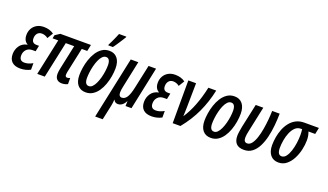

<svg xmlns="http://www.w3.org/2000/svg" viewBox="-88 -1406 3888 2277"><g transform="rotate(20 1856.5 -267.5)"><path d="M141.6 9.8Q71.8 9.8 35.9 -24.2Q0 -58.1 0 -121.6Q0 -179.2 31.7 -226.1Q63.5 -272.9 126 -285.6L127 -289.6Q103.5 -301.3 89.6 -326.9Q75.7 -352.5 75.7 -391.6Q75.7 -435.5 95.7 -471.7Q115.7 -507.8 152.6 -529.1Q189.5 -550.3 240.7 -550.3Q276.4 -550.3 307.9 -541.3Q339.4 -532.2 366.2 -512.7L321.8 -439.9Q304.7 -454.1 284.4 -461.2Q264.2 -468.3 244.1 -468.3Q208.5 -468.3 188.2 -444.1Q168 -419.9 168 -381.3Q168 -319.8 229.5 -319.8H260.3L244.6 -245.6H206.1Q156.2 -245.6 128.4 -215.1Q100.6 -184.6 100.6 -139.6Q100.6 -107.4 116 -90.1Q131.3 -72.8 166 -72.8Q213.9 -72.8 268.6 -104V-21.5Q239.7 -5.9 207 2Q174.3 9.8 141.6 9.8Z M666.5 6.8Q626 6.8 603 -15.4Q580.1 -37.6 580.1 -83Q580.1 -97.7 582.5 -116.7Q585 -135.7 589.4 -154.8L653.8 -458.5H547.9L449.7 0H354.5L452.6 -458.5H380.9L390.1 -501L449.2 -540H835.9L818.8 -458.5H749.5L682.6 -145.5Q680.7 -134.8 679.4 -125.2Q678.2 -115.7 678.2 -106Q678.2 -78.6 704.1 -78.6Q712.9 -78.6 722.2 -81.5Q731.4 -84.5 738.8 -87.4V-10.7Q722.7 -2 703.4 2.4Q684.1 6.8 666.5 6.8Z M966.8 9.8Q901.4 9.8 865 -33.9Q828.6 -77.6 828.6 -158.7Q828.6 -200.2 836.4 -251.7Q844.2 -303.2 861.6 -355.7Q878.9 -408.2 907 -452.1Q935.1 -496.1 974.9 -523.2Q1014.6 -550.3 1067.9 -550.3Q1132.3 -550.3 1168.7 -505.4Q1205.1 -460.4 1205.1 -379.9Q1205.1 -331.1 1196 -277.3Q1187 -223.6 1168.7 -172.6Q1150.4 -121.6 1122.1 -80.3Q1093.8 -39.1 1055.2 -14.6Q1016.6 9.8 966.8 9.8ZM977.5 -72.8Q1002.4 -72.3 1022.7 -93.3Q1043 -114.3 1058.8 -148.4Q1074.7 -182.6 1085.7 -223.6Q1096.7 -264.6 1102.3 -305.9Q1107.9 -347.2 1107.9 -381.3Q1107.9 -422.4 1095 -445.1Q1082 -467.8 1055.7 -467.8Q1028.8 -467.8 1007.8 -445.6Q986.8 -423.3 971.2 -387.5Q955.6 -351.6 945.3 -309.8Q935.1 -268.1 930.2 -227.8Q925.3 -187.5 925.3 -157.7Q925.3 -72.8 977.5 -72.8ZM1029.3 -606 1032.2 -618.2Q1042 -635.7 1056.4 -666.3Q1070.8 -696.8 1084.2 -727.8Q1097.7 -758.8 1104.5 -776.4H1196.8L1194.8 -766.6Q1187 -753.4 1173.3 -731.7Q1159.7 -710 1143.8 -685.8Q1127.9 -661.6 1113.3 -640.1Q1098.6 -618.7 1088.9 -606Z M1172.9 240.2 1338.4 -540H1433.6L1363.3 -206.5Q1358.4 -183.6 1355.7 -165.3Q1353 -147 1353 -132.3Q1353 -77.6 1392.1 -77.6Q1428.7 -77.6 1454.6 -115.7Q1480.5 -153.8 1500 -247.1L1563 -540H1657.7L1543.9 0H1468.8L1471.2 -61H1469.2Q1448.7 -22.9 1424.8 -6.6Q1400.9 9.8 1374 9.8Q1336.4 9.8 1319.8 -25.4H1317.9Q1317.4 -7.3 1315.2 11.2Q1313 29.8 1309.1 49.3L1268.1 240.2Z M1799.3 9.8Q1729.5 9.8 1693.6 -24.2Q1657.7 -58.1 1657.7 -121.6Q1657.7 -179.2 1689.5 -226.1Q1721.2 -272.9 1783.7 -285.6L1784.7 -289.6Q1761.2 -301.3 1747.3 -326.9Q1733.4 -352.5 1733.4 -391.6Q1733.4 -435.5 1753.4 -471.7Q1773.4 -507.8 1810.3 -529.1Q1847.2 -550.3 1898.4 -550.3Q1934.1 -550.3 1965.6 -541.3Q1997.1 -532.2 2023.9 -512.7L1979.5 -439.9Q1962.4 -454.1 1942.1 -461.2Q1921.9 -468.3 1901.9 -468.3Q1866.2 -468.3 1845.9 -444.1Q1825.7 -419.9 1825.7 -381.3Q1825.7 -319.8 1887.2 -319.8H1918L1902.3 -245.6H1863.8Q1814 -245.6 1786.1 -215.1Q1758.3 -184.6 1758.3 -139.6Q1758.3 -107.4 1773.7 -90.1Q1789.1 -72.8 1823.7 -72.8Q1871.6 -72.8 1926.3 -104V-21.5Q1897.5 -5.9 1864.7 2Q1832 9.8 1799.3 9.8Z M2064 0 2064.9 -540H2162.6L2158.2 -239.3Q2157.2 -209 2156.5 -178.5Q2155.8 -147.9 2154.3 -120.6Q2208 -200.2 2249.5 -306.9Q2291 -413.6 2317.9 -540H2417Q2384.8 -388.2 2323.2 -255.1Q2261.7 -122.1 2161.6 0Z M2545.9 9.8Q2480.5 9.8 2444.1 -33.9Q2407.7 -77.6 2407.7 -158.7Q2407.7 -200.2 2415.5 -251.7Q2423.3 -303.2 2440.7 -355.7Q2458 -408.2 2486.1 -452.1Q2514.2 -496.1 2554 -523.2Q2593.8 -550.3 2647 -550.3Q2711.4 -550.3 2747.8 -505.4Q2784.2 -460.4 2784.2 -379.9Q2784.2 -331.1 2775.1 -277.3Q2766.1 -223.6 2747.8 -172.6Q2729.5 -121.6 2701.2 -80.3Q2672.9 -39.1 2634.3 -14.6Q2595.7 9.8 2545.9 9.8ZM2556.6 -72.8Q2581.5 -72.3 2601.8 -93.3Q2622.1 -114.3 2637.9 -148.4Q2653.8 -182.6 2664.8 -223.6Q2675.8 -264.6 2681.4 -305.9Q2687 -347.2 2687 -381.3Q2687 -422.4 2674.1 -445.1Q2661.1 -467.8 2634.8 -467.8Q2607.9 -467.8 2586.9 -445.6Q2565.9 -423.3 2550.3 -387.5Q2534.7 -351.6 2524.4 -309.8Q2514.2 -268.1 2509.3 -227.8Q2504.4 -187.5 2504.4 -157.7Q2504.4 -72.8 2556.6 -72.8Z M2964.4 8.8Q2897 8.8 2866 -25.1Q2835 -59.1 2835 -120.6Q2835 -143.6 2839.6 -174.1Q2844.2 -204.6 2850.6 -239.3L2915.5 -540H3011.2L2944.3 -225.1Q2938.5 -200.2 2934.8 -176.5Q2931.2 -152.8 2931.2 -134.3Q2931.2 -76.7 2974.6 -76.7Q3007.3 -76.7 3031.7 -108.9Q3056.2 -141.1 3073.2 -193.4Q3090.3 -245.6 3100.8 -307.9Q3111.3 -370.1 3116.7 -430.9Q3122.1 -491.7 3123 -540H3217.8Q3216.8 -466.8 3209.5 -389.6Q3202.1 -312.5 3185.3 -241.5Q3168.5 -170.4 3139.6 -114Q3110.8 -57.6 3067.9 -24.4Q3024.9 8.8 2964.4 8.8Z M3399.9 9.8Q3334.5 9.8 3297.6 -34.7Q3260.7 -79.1 3260.7 -159.7Q3260.7 -208.5 3269.8 -261.5Q3278.8 -314.5 3298.3 -364Q3317.9 -413.6 3349.4 -453.4Q3380.9 -493.2 3425.3 -516.6Q3469.7 -540 3528.8 -540H3712.9L3695.8 -458H3610.8Q3619.1 -437 3624.3 -411.6Q3629.4 -386.2 3629.4 -353.5Q3629.4 -295.9 3615 -232.7Q3600.6 -169.4 3571.8 -114.3Q3543 -59.1 3500 -24.7Q3457 9.8 3399.9 9.8ZM3410.6 -72.3Q3442.4 -72.3 3465.8 -102.8Q3489.3 -133.3 3504.9 -181.4Q3520.5 -229.5 3528.1 -283.4Q3535.6 -337.4 3535.6 -384.3Q3535.6 -406.7 3534.2 -425.3Q3532.7 -443.8 3530.8 -458H3514.2Q3472.7 -458 3443.1 -429Q3413.6 -399.9 3394.5 -354.2Q3375.5 -308.6 3366.7 -256.8Q3357.9 -205.1 3357.9 -159.7Q3357.9 -72.3 3410.6 -72.3Z"/></g></svg>

Font: Open Sans Condensed SemiBold
Style: Italic
Weight: 600
Width: 3
Italic angle: -12°
Designer: Monotype Design Team
Foundry: Monotype Imaging Inc.
Version: Version 3.000; ttfautohint (v1.8.4)